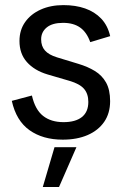

<svg xmlns="http://www.w3.org/2000/svg" viewBox="-20 -543 485 763"><path d="M229.3 12Q150.2 12 97.3 -25.6Q44.3 -63.2 26.9 -142.2L106.8 -163.4Q119.6 -107.3 151.1 -82.5Q182.7 -57.6 232.5 -57.6Q280 -57.6 305.5 -77.9Q331 -98.3 331 -137.9Q331 -170.3 313.9 -190Q296.8 -209.8 256.1 -221.7L168.2 -247.4Q116.5 -263.1 87 -296.2Q57.4 -329.3 57.4 -380.1Q57.4 -423.7 80 -455.5Q102.5 -487.3 141.9 -505Q181.2 -522.7 232 -522.7Q280.4 -522.7 318.3 -509.4Q356.3 -496.1 382.1 -469.1Q407.9 -442.1 417.9 -399.4L338.6 -375.6Q324.7 -415 298.3 -433.6Q272 -452.2 230.7 -452.2Q188 -452.2 165.8 -434Q143.5 -415.7 143.5 -386.7Q143.5 -359.4 158.7 -342.3Q173.9 -325.1 206.6 -315.1L291.4 -289.3Q328.8 -278.1 357.1 -260.8Q385.4 -243.6 401.5 -215Q417.6 -186.3 417.6 -141Q417.6 -93 394.1 -58.8Q370.6 -24.7 328.3 -6.3Q285.9 12 229.3 12ZM150.1 200 196.6 42H283.7L214.6 200Z"/></svg>

Font: TikTok Sans Light
Style: Regular
Weight: 300
Version: Version 4.000